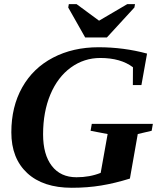

<svg xmlns="http://www.w3.org/2000/svg" viewBox="-20 -888 762 918"><path d="M34.2 -255.4Q34.2 -377.9 86.2 -470.2Q138.2 -562.5 233.4 -612.3Q328.6 -662.1 451.2 -662.1Q571.3 -662.1 683.1 -631.8L656.2 -481.4H615.2L615.7 -566.4Q557.1 -610.8 459.5 -610.8Q381.8 -610.8 318.8 -565.2Q255.9 -519.5 220.9 -436.3Q186 -353 186 -245.6Q186 -148.9 227.8 -94.7Q269.5 -40.5 345.7 -40.5Q409.2 -40.5 461.4 -61.5L494.6 -247.1L413.1 -262.7L418.9 -295.9H710.9L705.1 -262.7L638.7 -247.1L601.1 -34.2Q528.8 -11.7 463.4 -1Q397.9 9.8 323.2 9.8Q186 9.8 110.1 -60.5Q34.2 -130.9 34.2 -255.4ZM625.5 -868.2 622.6 -852.1 491.2 -709H387.2L306.2 -852.1L309.1 -868.2H346.2L453.6 -789.1L588.4 -868.2Z"/></svg>

Font: Tinos
Style: Bold Italic
Weight: 700
Italic angle: -16.333°
Designer: Steve Matteson
Foundry: Monotype Imaging Inc.
Version: Version 1.23